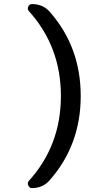

<svg xmlns="http://www.w3.org/2000/svg" viewBox="-20 -790 540 965"><path d="M140.6 155.3Q127.9 155.3 122.1 142.1Q116.2 128.9 125 119.1Q286.1 -58.6 286.1 -307.6Q286.1 -555.7 125 -734.4Q116.2 -744.1 122.1 -756.8Q127.9 -769.5 140.6 -769.5Q193.4 -769.5 226.6 -734.4Q385.7 -556.6 385.7 -307.6Q385.7 -58.6 226.6 119.1Q193.4 155.3 140.6 155.3Z"/></svg>

Font: Rounded Mgen+ 2m medium
Style: Regular
Weight: 500
Designer: [Source Han Sans]
Ryoko NISHIZUKA  (kana & ideographs); Paul D. Hunt (Latin, Greek & Cyrillic); Wenlong ZHANG  (bopomofo
Version: Version 1.059.20150602